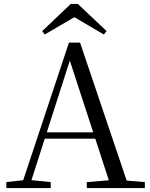

<svg xmlns="http://www.w3.org/2000/svg" viewBox="-20 -949 758 969"><path d="M373 -929 518 -792 504 -775 327 -879H384L206 -775L193 -792L337 -929ZM12 0V-30L110 -41H127L236 -30V0ZM84 0 328 -734H384L632 0H542L322 -675H342L338 -661L126 0ZM192 -249 196 -281H500L504 -249ZM418 0V-30L552 -41H581L711 -30V0Z"/></svg>

Font: Noto Serif TC ExtraLight
Style: Regular
Weight: 400
Version: Version 2.002-H1;hotconv 1.1.0;makeotfexe 2.6.0